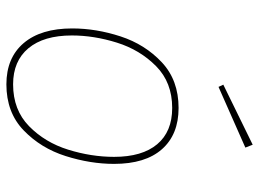

<svg xmlns="http://www.w3.org/2000/svg" viewBox="-125 -676 811 601"><g transform="rotate(90 280.5 -375.5)"><path d="M69 -196Q69 -271 94 -347.5Q119 -424 175 -476.5Q231 -529 318 -529Q401 -529 447 -477Q493 -425 493 -327Q493 -253 468.5 -175.5Q444 -98 388 -44Q332 10 244 10Q161 10 115 -44Q69 -98 69 -196ZM471 -327Q471 -415 431.5 -462Q392 -509 318 -509Q238 -509 187 -458.5Q136 -408 113.5 -336Q91 -264 91 -195Q91 -107 131 -59Q171 -11 244 -11Q324 -11 375 -61Q426 -111 448.5 -183.5Q471 -256 471 -327ZM433 -761 442 -738 252 -654 245 -669Z"/></g></svg>

Font: Fira Sans Thin
Style: Italic
Weight: 250
Italic angle: -8°
Designer: Carrois Corporate & Edenspiekermann AG
Foundry: Carrois Corporate GbR & Edenspiekermann AG
Version: Version 4.203